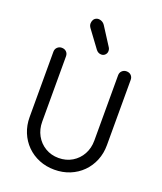

<svg xmlns="http://www.w3.org/2000/svg" viewBox="-172 -1064 1001 1188"><g transform="rotate(20 329.0 -470.0)"><path d="M329 15Q275 15 228.5 -4Q182 -23 147.5 -57.5Q113 -92 94 -138.5Q75 -185 75 -239V-669Q75 -687 87 -698.5Q99 -710 116 -710Q135 -710 146.5 -698.5Q158 -687 158 -669V-239Q158 -189 180 -149Q202 -109 241 -85.5Q280 -62 329 -62Q379 -62 418 -85.5Q457 -109 479 -149Q501 -189 501 -239V-669Q501 -687 513 -698.5Q525 -710 542 -710Q561 -710 572.5 -698.5Q584 -687 584 -669V-239Q584 -185 565 -138.5Q546 -92 511.5 -57.5Q477 -23 430.5 -4Q384 15 329 15ZM359 -754Q338 -754 324 -772L242 -883Q236 -891 233.5 -898Q231 -905 231 -912Q231 -924 236.5 -935Q242 -946 253 -951Q267 -958 284.5 -952Q302 -946 312 -930L387 -813Q394 -803 394 -789Q394 -775 384 -764.5Q374 -754 359 -754Z"/></g></svg>

Font: National Park
Style: Regular
Weight: 400
Designer: Andrea Herstowski, Ben Hoepner
Version: Version 1.009